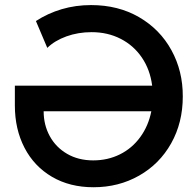

<svg xmlns="http://www.w3.org/2000/svg" viewBox="-20 -748 792 775"><path d="M40 -322.3V-402.3H594.2Q585.9 -466.8 552.7 -515.6Q519.5 -564.5 467 -591.3Q414.6 -618.2 349.6 -618.2Q295.4 -618.2 248 -601.1Q200.7 -584 170.9 -554.7L125 -663.1Q172.9 -694.3 229 -710.9Q285.2 -727.5 347.7 -727.5Q457.5 -727.5 541.7 -678.5Q626 -629.4 672.1 -545.2Q718.3 -460.9 717.8 -358.4Q717.8 -252.9 670.9 -169.4Q624 -85.9 541.5 -39.1Q459 7.8 357.4 7.8Q261.7 7.8 189.7 -34.4Q117.7 -76.7 78.9 -151.6Q40 -226.6 40 -322.3ZM356.4 -100.6Q415 -100.6 464.1 -125Q513.2 -149.4 546.1 -194.6Q579.1 -239.7 590.8 -298.8H156.2Q156.2 -243.7 180.9 -198.5Q205.6 -153.3 251 -127Q296.4 -100.6 356.4 -100.6Z"/></svg>

Font: Reddit Sans Strawberry SemiBold
Style: Regular
Weight: 600
Designer: Stephen Hutchings
Foundry: Reddit
Version: Version 1.013